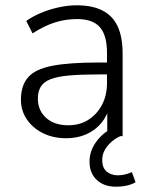

<svg xmlns="http://www.w3.org/2000/svg" viewBox="-20 -514 562 725"><path d="M230 8Q181 8 142.5 -11Q104 -30 81.5 -63Q59 -96 59 -137Q59 -191 86 -222Q113 -253 177 -265.5Q241 -278 353 -278H396V-233H354Q287 -233 241.5 -229Q196 -225 170 -214.5Q144 -204 133.5 -186Q123 -168 123 -142Q123 -97 154 -69Q185 -41 238 -41Q281 -41 313.5 -61.5Q346 -82 365 -118Q384 -154 384 -200V-314Q384 -381 357 -411.5Q330 -442 271 -442Q227 -442 186.5 -429Q146 -416 103 -388L79 -435Q105 -453 136.5 -466Q168 -479 202.5 -486.5Q237 -494 270 -494Q329 -494 367.5 -474Q406 -454 424.5 -414Q443 -374 443 -311V0H385V-117H395Q386 -78 363 -50Q340 -22 306 -7Q272 8 230 8ZM417 191Q373 191 345.5 165.5Q318 140 318 96Q318 57 342.5 22.5Q367 -12 410 -34L435 0Q420 6 404 19Q388 32 377 50Q366 68 366 90Q366 120 383 134Q400 148 425 148Q438 148 451 145Q464 142 478 136L492 174Q479 182 460 186.5Q441 191 417 191Z"/></svg>

Font: Nunito Sans 12pt ExtraLight 12pt Light
Style: Regular
Weight: 300
Version: Version 3.101;gftools[0.9.27]